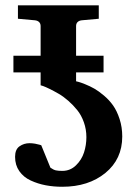

<svg xmlns="http://www.w3.org/2000/svg" viewBox="-20 -695 519 727"><path d="M442.9 -178.2Q442.9 -92.3 378.9 -40Q314.9 12.2 215.8 12.2Q183.1 12.2 153.3 6.6Q123.5 1 96.4 -11.5Q69.3 -23.9 53.2 -46.9Q37.1 -69.8 37.1 -101.1Q37.1 -129.4 54 -141.1Q70.8 -152.8 91.8 -152.8Q102.1 -152.8 113 -150.9Q124 -148.9 129.9 -147L136.2 -145L170.9 -60.1Q182.1 -52.2 191.2 -50Q200.2 -47.9 216.8 -47.9Q246.6 -48.3 267.8 -69.1Q289.1 -89.8 298.1 -117.7Q307.1 -145.5 307.1 -175.8Q307.1 -205.1 297.6 -231.9Q288.1 -258.8 272.7 -277.8Q257.3 -296.9 238.8 -313.2Q220.2 -329.6 201.9 -340.1Q183.6 -350.6 168.2 -358.2Q152.8 -365.7 143.6 -369.1L133.8 -372.1V-420.9H30.8V-483.9H133.8V-596.2Q133.8 -606 127.9 -611.6Q122.1 -617.2 111.8 -618.2L47.9 -624V-674.8H354V-624L290 -618.2Q279.8 -617.2 273.9 -611.6Q268.1 -606 268.1 -596.2V-483.9H372.1V-420.9H268.1V-387.2Q271.5 -386.2 277.8 -384.8Q284.2 -383.3 302.5 -376Q320.8 -368.7 337.2 -359.4Q353.5 -350.1 373.8 -333Q394 -315.9 408.4 -295.4Q422.9 -274.9 432.9 -244.1Q442.9 -213.4 442.9 -178.2Z"/></svg>

Font: Veleka
Style: Bold
Weight: 700
Designer: Stefan Peev, Context Ltd, 2016; SIL International, 1997-2014.
Foundry: Stefan Peev, Context Ltd, 2016
Version: Version 1.000